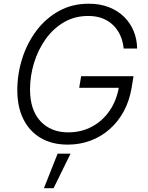

<svg xmlns="http://www.w3.org/2000/svg" viewBox="-20 -757 783 1018"><path d="M339.4 9.8Q255.9 9.8 196 -25.4Q136.2 -60.5 104 -125.2Q71.8 -189.9 71.8 -278.8Q71.8 -364.7 97.7 -446.5Q123.5 -528.3 172.9 -594Q222.2 -659.7 292.2 -698.5Q362.3 -737.3 450.7 -737.3Q510.7 -737.3 558.3 -718.5Q606 -699.7 638.9 -666.7Q671.9 -633.8 689.2 -590.8Q706.5 -547.9 707 -499.5H635.7Q632.3 -535.6 618.9 -566.7Q605.5 -597.7 582 -621.6Q558.6 -645.5 525.1 -658.9Q491.7 -672.4 448.2 -672.4Q376 -672.4 318.8 -638.9Q261.7 -605.5 221.7 -549.1Q181.6 -492.7 160.4 -423.3Q139.2 -354 139.2 -282.7Q139.2 -174.3 194.3 -114.7Q249.5 -55.2 341.8 -55.2Q410.6 -55.2 467 -85.2Q523.4 -115.2 561.3 -170.2Q599.1 -225.1 611.3 -299.3L631.3 -291.5H399.9L410.2 -353H688L677.7 -290.5Q666 -221.7 636 -166.5Q606 -111.3 561 -71.8Q516.1 -32.2 459.7 -11.2Q403.3 9.8 339.4 9.8ZM212.9 240.7 285.6 57.6H354L264.2 240.7Z"/></svg>

Font: Inter Light
Style: Italic
Weight: 300
Italic angle: -9.3988°
Designer: Rasmus Andersson
Foundry: rsms
Version: Version 4.001;git-66647c0bb